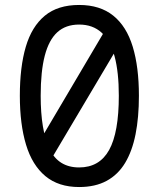

<svg xmlns="http://www.w3.org/2000/svg" viewBox="-20 -744 640 774"><path d="M299 10Q216 10 163 -34Q110 -78 85 -160.5Q60 -243 60 -358Q60 -474 84 -555.5Q108 -637 160.5 -680.5Q213 -724 299 -724Q383 -724 436.5 -681Q490 -638 515 -556Q540 -474 540 -358Q540 -271 526.5 -203Q513 -135 484.5 -87.5Q456 -40 410 -15Q364 10 299 10ZM185 -100 126 -152 406 -626 458 -560ZM299 -69Q381 -69 420 -139.5Q459 -210 459 -358Q459 -453 442 -516.5Q425 -580 389.5 -612.5Q354 -645 299 -645Q245 -645 211 -614Q177 -583 160.5 -519.5Q144 -456 144 -358Q144 -219 179.5 -144Q215 -69 299 -69Z"/></svg>

Font: Noto Sans Mono
Style: Regular
Weight: 400
Designer: Monotype Design Team
Foundry: Monotype Imaging Inc.
Version: Version 2.014